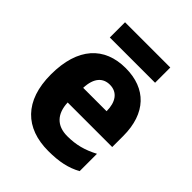

<svg xmlns="http://www.w3.org/2000/svg" viewBox="-205 -887 963 963"><g transform="rotate(45 276.5 -405.5)"><path d="M439 -770H118V-662H439ZM283 -610C133 -610 40 -513 40 -322C40 -135 140 -41 302 -41C380 -41 434 -53 485 -81V-204C428 -174 379 -161 317 -161C242 -161 202 -205 199 -282H515V-360C515 -521 428 -610 283 -610ZM286 -495C340 -495 368 -453 368 -389H202C205 -464 239 -495 286 -495Z"/></g></svg>

Font: Noto Sans Tamil UI SemiCondensed ExtraBold
Style: Regular
Weight: 800
Width: 4
Designer: Jelle Bosma - Monotype Design Team
Foundry: Monotype Imaging Inc.
Version: Version 2.004